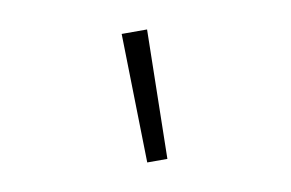

<svg xmlns="http://www.w3.org/2000/svg" viewBox="-46 -805 712 469"><g transform="rotate(-10 310.0 -570.0)"><path d="M285.5 -410 278.5 -730H341.5L335.5 -410Z"/></g></svg>

Font: Monaspace Radon Var
Style: Regular
Weight: 400
Designer: Riley Cran and the Lettermatic Team
Version: Version 1.000 (Monaspace Radon Var)